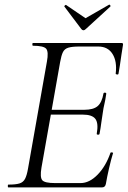

<svg xmlns="http://www.w3.org/2000/svg" viewBox="-20 -811 554 831"><path d="M16 0Q13.8 0 13.8 -6Q13.8 -12 16 -12Q47.8 -12 64.2 -17Q80.6 -22 88.4 -37Q96.2 -52 101.2 -81L183 -544Q191 -587 179.9 -600Q168.8 -613 122.8 -613Q120 -613 120 -619Q120 -625 122.8 -625H506.2Q514.2 -625 512.2 -616Q509.2 -597.8 505.6 -574.2Q502 -550.6 498.9 -528.2Q495.8 -505.8 492.8 -491.6Q491.8 -487.6 485.9 -488.7Q480 -489.8 480.8 -492.6Q487.2 -545.4 467 -577.5Q446.8 -609.6 405.4 -609.6H322.6Q292.2 -609.6 275.9 -604.7Q259.6 -599.8 252.5 -585.6Q245.4 -571.4 240.4 -543L159.4 -85Q152.4 -43.4 163 -31Q173.6 -18.6 218.6 -18.6H328.6Q366.8 -18.6 402.3 -54.9Q437.8 -91.2 458 -149.4Q459.2 -152.4 465.1 -151.3Q471 -150.2 469 -147.4Q460.8 -120.8 452.2 -83.7Q443.6 -46.6 438.2 -15Q435.2 0 422.2 0ZM410.8 -231.6Q409.8 -227.6 403.8 -228.1Q397.8 -228.6 398.8 -232.6Q406.8 -277.4 392.9 -296.2Q379 -315 337.6 -315H174.2L177.4 -335.8H344.6Q384 -335.8 402.6 -351.7Q421.2 -367.6 427.8 -406.2Q428.8 -410.4 434.8 -409.9Q440.8 -409.4 439.8 -404.4Q435.6 -375.6 431.6 -359.5Q427.6 -343.4 425.2 -325Q421.2 -302.4 418.5 -280.3Q415.8 -258.2 410.8 -231.6ZM332.2 -685 258.6 -782.6Q257.6 -784.6 261 -787.7Q264.4 -790.8 265.8 -789.6L350.2 -732.2L451.6 -790.4Q454.4 -792.2 457 -788.4Q459.6 -784.6 457.6 -782.6L351 -685Q340.8 -674.8 332.2 -685Z"/></svg>

Font: Cormorant Infant Light
Style: Italic
Weight: 300
Italic angle: -10°
Designer: Christian Thalmann (Catharsis Fonts)
Foundry: Catharsis Fonts
Version: Version 4.001